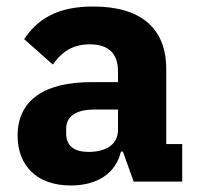

<svg xmlns="http://www.w3.org/2000/svg" viewBox="-20 -557 609 589"><path d="M390 0H539V-115H490V-345C490 -469 414 -537 266 -537C156 -537 96 -499 54 -437L142 -359C165 -391 196 -421 255 -421C317 -421 342 -389 342 -338V-305H259C120 -305 34 -252 34 -141C34 -50 92 12 197 12C277 12 335 -24 351 -92H357ZM252 -91C208 -91 183 -109 183 -147V-162C183 -200 213 -221 270 -221H342V-159C342 -111 301 -91 252 -91Z"/></svg>

Font: Braiins Sans
Style: Bold
Weight: 700
Designer: Mike Abbink, Paul van der Laan, Pieter van Rosmalen, Jiri Chlebus, Lubos Buracinsky
Foundry: Bold Monday, Sudetype
Version: Version 1.000;hotconv 1.0.109;makeotfexe 2.5.65596